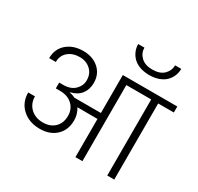

<svg xmlns="http://www.w3.org/2000/svg" viewBox="-203 -1255 1547 1499"><g transform="rotate(30 570.0 -505.0)"><path d="M285.2 -440.9Q351.1 -440.9 388.4 -477.3Q425.8 -513.7 425.8 -563Q425.8 -622.6 386.5 -658.2Q347.2 -693.8 289.1 -693.8Q226.6 -693.8 185.8 -659.7Q145 -625.5 145 -566.9H85Q85 -649.9 142.3 -699.5Q199.7 -749 289.1 -749Q375 -749 429.4 -700.7Q483.9 -652.3 483.9 -573.2Q483.9 -513.7 451.9 -472.4Q419.9 -431.2 357.9 -417V-415Q385.3 -410.6 410.2 -397.9H648.9V-740.2H1140.1V-686H999V0H936V-686H711.9V0H648.9V-344.2L467.8 -345.2Q497.1 -297.9 497.1 -243.2Q497.1 -156.2 441.9 -104Q386.7 -51.8 295.9 -51.8Q200.2 -51.8 138.7 -107.4Q77.1 -163.1 77.1 -252.9H138.2Q138.2 -189 180.9 -147.9Q223.6 -106.9 292 -106.9Q359.4 -106.9 398.7 -146Q438 -185.1 438 -249Q438 -308.1 400.9 -345.2H399.9L398.9 -347.2Q357.9 -388.2 285.2 -388.2H248V-440.9ZM631.8 -1009.8H688Q688 -961.4 723.9 -926.8Q759.8 -892.1 826.2 -892.1Q894.5 -892.1 929.7 -927.2Q964.8 -962.4 964.8 -1009.8H1020Q1020 -976.6 1008.1 -947.3Q996.1 -918 972.9 -894.3Q949.7 -870.6 911.9 -856.7Q874 -842.8 826.2 -842.8Q778.3 -842.8 740.5 -856.7Q702.6 -870.6 679.4 -894.3Q656.2 -918 644 -947.5Q631.8 -977.1 631.8 -1009.8Z"/></g></svg>

Font: PoppinsZ Light
Style: Regular
Weight: 300
Designer: Ninad Kale (Devanagari), Jonny Pinhorn (Latin)
Foundry: Indian Type Foundry
Version: Version 3.002;FEAKit 1.0